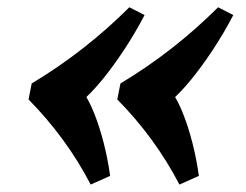

<svg xmlns="http://www.w3.org/2000/svg" viewBox="-20 -533 662 516"><path d="M223.7 -37Q190.7 -100.5 148.7 -157.8Q106.7 -215 56.7 -265.8L65.2 -308.7Q137 -351.7 202.9 -403.2Q268.7 -454.7 327.7 -513.5L368.5 -492.5Q344 -445.5 314.4 -400.4Q284.7 -355.3 255.1 -319Q225.5 -282.8 199.7 -261L204 -284.8Q219.7 -262.5 233.7 -227.1Q247.7 -191.7 258.7 -148.8Q269.7 -105.8 276 -60.3ZM462.2 -37Q429.2 -100.5 387.2 -157.8Q345.2 -215 295.2 -265.8L303.7 -308.7Q375.5 -351.7 441.4 -403.2Q507.2 -454.7 566.2 -513.5L607 -492.5Q582.5 -445.5 552.9 -400.4Q523.2 -355.3 493.6 -319Q464 -282.8 438.2 -261L442.5 -284.8Q458.2 -262.5 472.2 -227.1Q486.2 -191.7 497.2 -148.8Q508.2 -105.8 514.5 -60.3Z"/></svg>

Font: Savate ExtraLight
Style: Italic
Weight: 200
Italic angle: -11°
Designer: Max Esnée
Foundry: Plomb Type
Version: Version 2.000